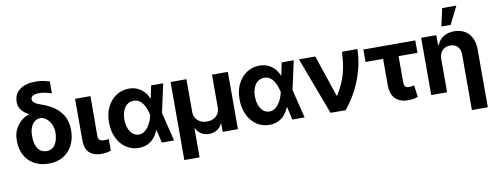

<svg xmlns="http://www.w3.org/2000/svg" viewBox="-74 -1178 4583 1780"><g transform="rotate(-10 2217.0 -287.5)"><path d="M103.3 -602.1Q102.8 -676.8 157.7 -718.6Q212.6 -760.4 309.2 -760.2Q334.1 -760.4 354 -757.8Q373.8 -755.3 393.9 -750.4Q414 -745.5 438.9 -738.7V-627Q419.2 -632.9 388 -641.1Q356.7 -649.2 324 -649Q287.1 -649.2 265.3 -637.6Q243.5 -626 244.1 -605.1Q243.7 -595.7 249 -585.5Q254.3 -575.4 270.6 -564.7Q286.9 -554.1 319.5 -543Q437.9 -503.1 496.1 -434.3Q554.4 -365.4 554.9 -264.1V-254.3Q554.4 -180 524.2 -120Q494 -60 437.2 -25.1Q380.4 9.8 300.2 9.8Q218 9.8 160.3 -23.9Q102.5 -57.6 72.5 -115.7Q42.5 -173.8 43 -246.1V-255.9Q42.5 -310.3 63.7 -355Q85 -399.7 120.4 -429.9Q155.9 -460.1 197.9 -470.3L196.7 -473.2Q154.4 -495.1 128.6 -527Q102.8 -558.8 103.3 -602.1ZM189.5 -271.1V-262.5Q189 -220.6 200.6 -185.3Q212.3 -149.9 237.1 -128.9Q261.8 -107.8 300.2 -107.8Q337.5 -107.8 361.1 -129.2Q384.8 -150.5 396.3 -185.7Q407.9 -220.9 408.4 -262.5V-271.1Q407.9 -302 395.2 -333.7Q382.4 -365.4 358.4 -389.2Q334.5 -413 300.2 -419.5Q262.1 -419.8 237.4 -399.2Q212.6 -378.5 200.8 -344.6Q189 -310.6 189.5 -271.1Z M641.7 -539.1H786.8L785.1 -168.9Q785 -136.7 799.5 -125.7Q814 -114.6 841.9 -114.6Q855.2 -114.6 865.4 -115.6Q875.7 -116.6 884.7 -117.4V-8.2Q865.3 -1.6 842.7 2.3Q820 6.2 795.6 6.2Q724.5 6.2 683 -30.4Q641.5 -67.1 641.7 -151.4Z M1145.4 11.7Q1077.7 11 1025.2 -25Q972.8 -60.9 943.1 -124.2Q913.4 -187.4 913.4 -269.5Q913.4 -351.8 944.5 -413.9Q975.6 -476 1028.8 -510.9Q1082 -545.9 1147.8 -545.9Q1191.6 -545.9 1227.1 -530.3Q1262.6 -514.7 1288.9 -486.5Q1315.1 -458.3 1330.4 -419.5H1375.5L1412.2 -270.5L1478.4 0H1363.2L1301.5 -270.5Q1295.9 -297.3 1286.3 -324.8Q1276.8 -352.2 1261.4 -375.5Q1246.1 -398.7 1224.3 -412.9Q1202.4 -427.1 1172.4 -427.1Q1136.7 -427.1 1111.2 -407.1Q1085.7 -387.1 1072.2 -351.9Q1058.6 -316.7 1058.5 -270.9Q1058.6 -224.3 1072.3 -188Q1085.9 -151.8 1110.6 -131.1Q1135.4 -110.4 1167.7 -110.4Q1195.9 -110.4 1218.2 -125.2Q1240.4 -140.1 1257.1 -164Q1273.8 -187.9 1285 -215.5Q1296.2 -243.1 1301.5 -268.6L1357.7 -539.1H1471.2L1412.2 -268.6L1375.5 -122.3H1331.9Q1317.5 -84.6 1292.3 -54.1Q1267.2 -23.5 1230.8 -5.9Q1194.3 11.7 1145.4 11.7Z M1540.7 195.7V-539.1H1690.1V-230.1Q1690.5 -197.2 1705.8 -172.4Q1721 -147.6 1748 -133.5Q1775 -119.5 1810.3 -119.5Q1846.4 -119.5 1873.5 -133.5Q1900.7 -147.6 1915.8 -172.5Q1930.9 -197.5 1930.6 -230.1V-539.1H2079.8V0H1936.4V-76.6H1931.9Q1916.1 -41.5 1883.4 -22.3Q1850.8 -3.1 1810.4 -3.1Q1770 -3.1 1737.5 -22.3Q1705 -41.5 1688.6 -76.6H1684.3V195.7Z M2374.4 11.7Q2306.7 11 2254.2 -25Q2201.8 -60.9 2172.1 -124.2Q2142.4 -187.4 2142.4 -269.5Q2142.4 -351.8 2173.5 -413.9Q2204.6 -476 2257.8 -510.9Q2311 -545.9 2376.8 -545.9Q2420.6 -545.9 2456.1 -530.3Q2491.6 -514.7 2517.9 -486.5Q2544.1 -458.3 2559.4 -419.5H2604.5L2641.2 -270.5L2707.4 0H2592.2L2530.5 -270.5Q2524.9 -297.3 2515.3 -324.8Q2505.8 -352.2 2490.4 -375.5Q2475.1 -398.7 2453.3 -412.9Q2431.4 -427.1 2401.4 -427.1Q2365.7 -427.1 2340.2 -407.1Q2314.7 -387.1 2301.2 -351.9Q2287.6 -316.7 2287.5 -270.9Q2287.6 -224.3 2301.3 -188Q2314.9 -151.8 2339.6 -131.1Q2364.4 -110.4 2396.7 -110.4Q2424.9 -110.4 2447.2 -125.2Q2469.4 -140.1 2486.1 -164Q2502.8 -187.9 2514 -215.5Q2525.2 -243.1 2530.5 -268.6L2586.7 -539.1H2700.2L2641.2 -268.6L2604.5 -122.3H2560.9Q2546.5 -84.6 2521.3 -54.1Q2496.2 -23.5 2459.8 -5.9Q2423.3 11.7 2374.4 11.7Z M2951.8 0 2749 -539.1H2903.3L3034.6 -146.9H3040.4Q3072.2 -199.1 3092.9 -245.2Q3113.6 -291.2 3125.9 -336.4Q3138.3 -381.6 3144.8 -431Q3151.4 -480.3 3154.3 -539.1H3300Q3296.3 -396.4 3243.6 -257.7Q3190.9 -119 3093.8 0Z M3842 -525V-408H3353.1V-525ZM3518.4 -525H3664.1V-163.7Q3663.8 -142.6 3669.4 -130.7Q3675 -118.8 3685.6 -114Q3696.3 -109.3 3710.7 -108.8Q3727 -109.3 3737 -111.5Q3747 -113.7 3759 -116.2L3773.8 -5.7Q3751.4 3.3 3730.1 6.5Q3708.9 9.8 3681.2 9.8Q3604 9.8 3561.2 -33.3Q3518.4 -76.3 3518.4 -164.1Z M4049 -311.9V0H3899.6V-539.1H4042.4V-443.9H4048Q4066.6 -491.4 4108.8 -518.7Q4151 -545.9 4210.5 -545.9Q4267.3 -545.9 4309 -521.5Q4350.8 -497.1 4373.7 -451.7Q4396.7 -406.3 4396.7 -343.4V202.1H4246.9V-317Q4247.5 -366.1 4222.1 -394Q4196.8 -421.9 4151 -421.9Q4121.3 -421.9 4098.3 -408.8Q4075.4 -395.7 4062.3 -371.2Q4049.2 -346.7 4049 -311.9ZM4102.1 -609.6 4139.6 -776.6H4272.9L4189.8 -609.6Z"/></g></svg>

Font: Inter Display V
Style: Regular
Weight: 400
Designer: Rasmus Andersson
Foundry: rsms
Version: Version 3.015;git-src